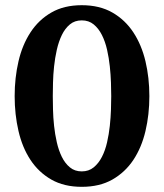

<svg xmlns="http://www.w3.org/2000/svg" viewBox="-20 -703 627 735"><path d="M405.8 -335Q405.8 -356.4 404.8 -386.5Q403.8 -416.5 400.4 -448.7Q397 -481 389.9 -512.5Q382.8 -543.9 370.1 -569.1Q357.4 -594.2 338.6 -609.6Q319.8 -625 293 -625Q266.1 -625 247.6 -609.6Q229 -594.2 216.8 -569.1Q204.6 -543.9 197.5 -512.5Q190.4 -481 187 -448.7Q183.6 -416.5 182.9 -386.5Q182.1 -356.4 182.1 -335Q182.1 -313 182.9 -283.2Q183.6 -253.4 187 -221.4Q190.4 -189.5 197.5 -158.2Q204.6 -127 216.8 -102.3Q229 -77.6 247.6 -62.3Q266.1 -46.9 293 -46.9Q319.8 -46.9 338.6 -62.3Q357.4 -77.6 370.1 -102.3Q382.8 -127 389.9 -158.2Q397 -189.5 400.4 -221.4Q403.8 -253.4 404.8 -283.2Q405.8 -313 405.8 -335ZM551.8 -335Q551.8 -264.6 536.9 -201.4Q522 -138.2 490.5 -90.8Q459 -43.5 410.2 -15.6Q361.3 12.2 293 12.2Q225.1 12.2 176.5 -15.6Q127.9 -43.5 96.7 -90.8Q65.4 -138.2 50.8 -201.4Q36.1 -264.6 36.1 -335Q36.1 -405.3 50.8 -468.3Q65.4 -531.2 96.7 -579.1Q127.9 -627 176.5 -655Q225.1 -683.1 293 -683.1Q361.3 -683.1 410.2 -655Q459 -627 490.5 -579.1Q522 -531.2 536.9 -468.3Q551.8 -405.3 551.8 -335Z"/></svg>

Font: Charis SIL Phon
Style: Bold
Weight: 700
Foundry: SIL International
Version: Version 5.000